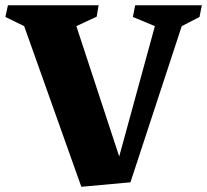

<svg xmlns="http://www.w3.org/2000/svg" viewBox="-41 -696 790 733"><path d="M550.3 -596.2 466.3 -631.3 475.1 -675.8H729.5L720.7 -631.3L652.8 -596.2L457 0L269.5 17.1L51.3 -596.2L-20.5 -631.3L-10.7 -675.8H335.4L328.1 -632.3L250.5 -596.2L414.1 -98.6Z"/></svg>

Font: Vesper Libre Heavy
Style: Regular
Weight: 900
Designer: Robert Keller & Kimya Gandhi
Foundry: Mota Italic
Version: Version 1.058